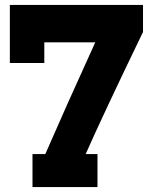

<svg xmlns="http://www.w3.org/2000/svg" viewBox="-20 -760 621 780"><path d="M561 -630Q400 -297 328 -134H376V0H112V-134H164Q243 -316 367 -588H160V-504H20V-740H561Z"/></svg>

Font: Arvo
Style: Bold
Weight: 700
Designer: Anton Koovit (Cyrillic Expansion: Cyreal)
Foundry: Anton Koovit, Yassin Baggar
Version: Version 3.000